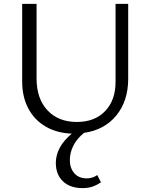

<svg xmlns="http://www.w3.org/2000/svg" viewBox="-20 -678 770 987"><path d="M267 159Q267 120 287 82Q307 44 349 9Q272 6 214.5 -27.5Q157 -61 125.5 -120.5Q94 -180 94 -259V-658H168V-274Q168 -171 224 -111Q280 -51 375 -51Q467 -51 520.5 -107Q574 -163 574 -257V-658H639V-273Q639 -159 578 -84.5Q517 -10 412 5Q375 35 357 71Q339 107 339 145Q339 186 362 212.5Q385 239 427 239Q455 239 480 222L499 259Q477 274 455 281.5Q433 289 405 289Q340 289 303.5 254Q267 219 267 159Z"/></svg>

Font: LXGW Bright TC
Style: Regular
Weight: 400
Designer: Christian Thalmann (Catharsis Fonts)
Foundry: LXGW / Christian Thalmann (Catharsis Fonts) / Fontworks Inc.
Version: Version 5.501